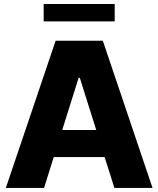

<svg xmlns="http://www.w3.org/2000/svg" viewBox="-20 -929 783 949"><path d="M197.8 0H8.8L254.9 -727.5H488.3L733.9 0H545.4L497.1 -152.8H245.6ZM368.7 -544.4 287.6 -286.6H455.6L374.5 -544.4ZM546.9 -909.2V-823.2H195.8V-909.2Z"/></svg>

Font: Inter Tight ExtraBold
Style: Regular
Weight: 800
Designer: Rasmus Andersson
Foundry: rsms
Version: Version 3.004; ttfautohint (v1.8.4.7-5d5b)